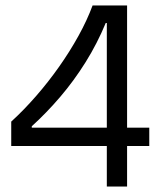

<svg xmlns="http://www.w3.org/2000/svg" viewBox="-20 -681 594 701"><path d="M21 -148V-237Q67 -279 111.5 -330Q156 -381 195.5 -437Q235 -493 266.5 -550Q298 -607 318 -661H444V0H370V-597H366Q335 -522 292.5 -454Q250 -386 200 -327.5Q150 -269 96 -220V-215H525V-148Z"/></svg>

Font: Bricolage Grotesque 72pt Light
Style: Regular
Weight: 300
Designer: Mathieu Triay
Foundry: Atelier Triay
Version: Version 1.001;gftools[0.9.33.dev8+g029e19f]